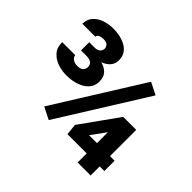

<svg xmlns="http://www.w3.org/2000/svg" viewBox="-161 -932 1147 1147"><g transform="rotate(45 412.5 -358.5)"><path d="M661.6 -612.8 314.5 -57.1 237.8 -95.7 585 -651.4ZM764.6 -163.6V-76.7H725.6V0H615.7V-76.7H453.1L445.8 -147.5L615.7 -385.3H725.6V-163.6ZM548.8 -163.6H615.7V-256.3L608.4 -245.6ZM156.7 -487.8V-557.1H201.2Q225.6 -557.1 237.5 -568.1Q249.5 -579.1 249.5 -597.2Q249.5 -608.4 239.5 -619.6Q229.5 -630.9 202.6 -630.9Q185.5 -630.9 172.4 -624.5Q159.2 -618.2 159.2 -606H49.8Q49.8 -643.1 71 -667.7Q92.3 -692.4 126.5 -704.6Q160.6 -716.8 198.7 -716.8Q270 -716.8 314.5 -688.5Q358.9 -660.2 358.9 -606Q358.9 -575.7 340.3 -554.9Q321.8 -534.2 292 -523.4Q324.7 -515.1 345.5 -494.1Q366.2 -473.1 366.2 -434.1Q366.2 -379.9 318.1 -350.1Q270 -320.3 198.7 -320.3Q163.1 -320.3 127 -332Q90.8 -343.8 66.4 -370.8Q42 -397.9 42 -443.4H152.3Q152.3 -429.7 167 -418Q181.6 -406.2 207 -406.2Q234.4 -406.2 245.4 -418.5Q256.3 -430.7 256.3 -445.8Q256.3 -468.8 241.7 -478.3Q227.1 -487.8 201.2 -487.8Z"/></g></svg>

Font: Vazirmatn UI Black
Style: Regular
Weight: 900
Designer: Saber Rastikerdar
Foundry: Saber Rastikerdar
Version: Version 33.003